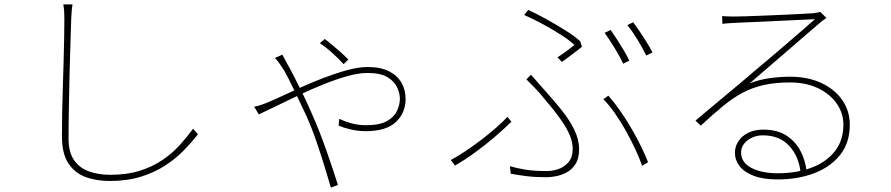

<svg xmlns="http://www.w3.org/2000/svg" viewBox="-20 -785 4040 871"><path d="M309 -765Q306 -747 305 -732Q304 -717 303 -697Q302 -653 299.5 -587.5Q297 -522 295.5 -447Q294 -372 292.5 -296Q291 -220 291 -155Q291 -96 315 -60Q339 -24 382 -8Q425 8 481 8Q556 8 614.5 -10.5Q673 -29 717.5 -59.5Q762 -90 795.5 -127Q829 -164 856 -201L878 -176Q851 -141 814.5 -103.5Q778 -66 730 -34.5Q682 -3 619.5 16.5Q557 36 478 36Q416 36 367 17.5Q318 -1 289.5 -45Q261 -89 261 -167Q261 -216 262 -272.5Q263 -329 265 -388Q267 -447 268.5 -503.5Q270 -560 271 -610Q272 -660 272 -697Q272 -717 271 -734Q270 -751 267 -765Z M1539 -494Q1518 -517 1489 -543.5Q1460 -570 1431 -589L1453 -608Q1466 -599 1485 -583Q1504 -567 1524 -549.5Q1544 -532 1560 -515ZM1261 -537Q1266 -527 1270.5 -519Q1275 -511 1280 -501Q1294 -477 1314 -438Q1334 -399 1355.5 -355Q1377 -311 1394 -271Q1413 -229 1430 -185Q1447 -141 1462 -98.5Q1477 -56 1490 -17Q1503 22 1513 54L1481 66Q1468 21 1451.5 -32.5Q1435 -86 1415 -144.5Q1395 -203 1370 -259Q1348 -306 1327 -350Q1306 -394 1289 -428Q1272 -462 1260 -479Q1254 -488 1244.5 -501.5Q1235 -515 1227 -522ZM1133 -301Q1150 -304 1162.5 -308.5Q1175 -313 1186 -317Q1209 -326 1250 -345Q1291 -364 1342.5 -387.5Q1394 -411 1449 -432Q1504 -453 1555.5 -467Q1607 -481 1647 -481Q1707 -481 1745 -461.5Q1783 -442 1801.5 -409.5Q1820 -377 1820 -336Q1820 -274 1776.5 -232Q1733 -190 1638 -190Q1603 -190 1570 -198Q1537 -206 1516 -215L1519 -246Q1539 -236 1571 -226.5Q1603 -217 1640 -217Q1702 -217 1735 -235.5Q1768 -254 1781 -282Q1794 -310 1794 -337Q1794 -362 1781.5 -389Q1769 -416 1737.5 -435Q1706 -454 1647 -454Q1606 -454 1553.5 -439Q1501 -424 1444 -401Q1387 -378 1332 -351.5Q1277 -325 1230.5 -302.5Q1184 -280 1154 -266Z M2509 -525Q2531 -539 2552.5 -555Q2574 -571 2586 -581Q2564 -602 2525 -627Q2486 -652 2441.5 -676Q2397 -700 2358 -717L2376 -740Q2412 -724 2457 -699Q2502 -674 2544.5 -647.5Q2587 -621 2612 -598L2620 -573Q2612 -566 2601.5 -558Q2591 -550 2579 -541Q2567 -532 2554.5 -522.5Q2542 -513 2529 -504ZM2293 -31Q2328 -21 2366 -15Q2404 -9 2462 -9Q2483 -9 2510 -17Q2537 -25 2557.5 -47.5Q2578 -70 2578 -111Q2578 -139 2565.5 -169.5Q2553 -200 2532 -231Q2511 -262 2486 -293Q2461 -324 2436 -353Q2422 -370 2403.5 -389Q2385 -408 2368 -425L2389 -446Q2403 -430 2420.5 -410Q2438 -390 2454 -372Q2494 -328 2529 -284Q2564 -240 2585.5 -196Q2607 -152 2607 -108Q2607 -66 2590.5 -40.5Q2574 -15 2550 -2.5Q2526 10 2501.5 14.5Q2477 19 2462 19Q2408 19 2368 14Q2328 9 2297 3ZM2893 -33Q2881 -67 2862 -108Q2843 -149 2819.5 -191Q2796 -233 2770 -270.5Q2744 -308 2717 -335L2740 -351Q2768 -319 2795 -280Q2822 -241 2846 -199.5Q2870 -158 2889 -119Q2908 -80 2920 -49ZM2300 -233Q2270 -203 2227 -166Q2184 -129 2136 -94Q2088 -59 2044 -34L2025 -59Q2055 -75 2091 -99Q2127 -123 2163 -150.5Q2199 -178 2230.5 -205.5Q2262 -233 2282 -255ZM2750 -649Q2763 -631 2778.5 -607Q2794 -583 2809 -558Q2824 -533 2835 -510L2807 -496Q2793 -527 2768 -567.5Q2743 -608 2723 -636ZM2852 -684Q2866 -666 2882.5 -641.5Q2899 -617 2914.5 -592Q2930 -567 2940 -547L2912 -533Q2895 -567 2872 -605Q2849 -643 2826 -671Z M3256 -712Q3269 -711 3283.5 -710.5Q3298 -710 3307 -710Q3322 -710 3358.5 -711Q3395 -712 3442 -714Q3489 -716 3535.5 -718Q3582 -720 3618 -722Q3654 -724 3669 -725Q3683 -727 3688.5 -728Q3694 -729 3701 -731L3729 -704Q3719 -697 3707.5 -688Q3696 -679 3685 -669Q3668 -655 3632 -623.5Q3596 -592 3550.5 -553Q3505 -514 3460.5 -475.5Q3416 -437 3381 -407Q3425 -424 3472.5 -430.5Q3520 -437 3564 -437Q3645 -437 3706 -408.5Q3767 -380 3801 -331Q3835 -282 3835 -219Q3835 -137 3791 -82Q3747 -27 3673 1Q3599 29 3508 29Q3442 29 3399 12.5Q3356 -4 3335 -31.5Q3314 -59 3314 -92Q3314 -120 3329.5 -144Q3345 -168 3374 -182.5Q3403 -197 3442 -197Q3507 -197 3548.5 -169.5Q3590 -142 3612 -99Q3634 -56 3639 -9L3612 0Q3605 -74 3561 -122.5Q3517 -171 3441 -171Q3401 -171 3371.5 -148.5Q3342 -126 3342 -93Q3342 -48 3388.5 -23.5Q3435 1 3507 1Q3593 1 3660.5 -24Q3728 -49 3767 -98.5Q3806 -148 3806 -219Q3806 -272 3775.5 -315.5Q3745 -359 3690.5 -385Q3636 -411 3564 -411Q3497 -411 3445.5 -399.5Q3394 -388 3349.5 -364.5Q3305 -341 3259.5 -303.5Q3214 -266 3159 -215L3135 -238Q3171 -268 3212 -302.5Q3253 -337 3293.5 -370.5Q3334 -404 3368 -433Q3402 -462 3423 -480Q3444 -497 3478.5 -526.5Q3513 -556 3551.5 -589Q3590 -622 3624 -651.5Q3658 -681 3677 -698Q3661 -697 3623.5 -695.5Q3586 -694 3538.5 -691.5Q3491 -689 3444.5 -687Q3398 -685 3361 -683.5Q3324 -682 3309 -681Q3296 -680 3284 -679.5Q3272 -679 3257 -677Z"/></svg>

Font: Noto Sans TC
Style: Regular
Weight: 100
Designer: Ryoko NISHIZUKA 西塚涼子 (kana, bopomofo & ideographs); Paul D. Hunt (Latin, Greek & Cyrillic); Sandoll Communications 산돌커뮤니
Foundry: Adobe
Version: Version 2.004;hotconv 1.0.118;makeotfexe 2.5.65603